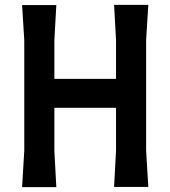

<svg xmlns="http://www.w3.org/2000/svg" viewBox="-20 -771 702 791"><path d="M582 -151 591 -1H450L458 -151V-327H204V-150L212 0H71L80 -150V-605L71 -750H212L204 -605V-446H458V-606L450 -751H591L582 -606Z"/></svg>

Font: Farro Medium
Style: Regular
Weight: 500
Designer: Aceler Chua
Foundry: Grayscale Limited
Version: Version 1.101